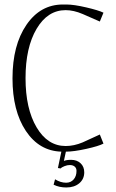

<svg xmlns="http://www.w3.org/2000/svg" viewBox="-20 -662 512 848"><path d="M262.2 48.8Q273.4 43.9 293.9 43.9Q319.8 43.9 335.9 59.1Q352.1 74.2 352.1 99.1Q352.1 128.9 330.1 147.5Q308.1 166 272.9 166Q241.7 166 216.8 153.8L223.1 129.9Q247.6 145 272 145Q292.5 145 305.2 130.6Q317.9 116.2 317.9 92.8Q317.9 80.6 309.8 73.7Q301.8 66.9 288.1 66.9Q277.3 66.9 264.9 71.8Q252.4 76.7 248 82L235.8 80.1L251 7.8Q153.3 4.9 94.2 -83.7Q35.2 -172.4 35.2 -315.9Q35.2 -462.4 96.7 -552.2Q158.2 -642.1 257.8 -642.1H272.9Q306.2 -642.1 360.6 -629.4Q415 -616.7 437 -606L420.9 -566.9L345.2 -600.1Q305.2 -617.2 270 -617.2Q190.4 -617.2 141.6 -534.7Q92.8 -452.1 92.8 -316.9Q92.8 -182.1 141.6 -99.6Q190.4 -17.1 270 -17.1Q307.1 -17.1 345.2 -33.2L420.9 -67.9L437 -27.8Q416 -16.6 360.8 -4.4Q305.7 7.8 271 7.8Z"/></svg>

Font: Resagokr
Style: Light
Weight: 300
Designer: gluk
Foundry: gluk
Version: Version 0.95